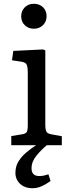

<svg xmlns="http://www.w3.org/2000/svg" viewBox="-20 -773 373 1022"><path d="M153.8 229Q125 229 104.5 218Q84 207 73 188.5Q62 169.9 62 147.9Q62 111.8 79.1 85Q96.2 58.1 121.6 37.1Q147 16.1 171.9 0H40V-48.8L97.2 -58.1Q117.2 -61 122.6 -71Q127.9 -81.1 127.9 -108.9V-381.8Q127.9 -418 121.6 -429.9Q115.2 -441.9 91.8 -444.8L43.9 -452.1L50.8 -502L209 -509.8L221.2 -504.9V-105Q221.2 -85.9 226.1 -74Q231 -62 252.9 -58.1L309.1 -47.9V0H229Q200.2 23.9 174.1 55.4Q147.9 86.9 147.9 123Q147.9 143.1 158 153.6Q168 164.1 189 164.1Q203.1 164.1 215.6 161.1Q228 158.2 237.8 154.8L249 189.9Q237.8 198.7 222.4 207.8Q207 216.8 189.9 222.9Q172.9 229 153.8 229ZM160.2 -620.1Q131.3 -620.1 112.1 -638.7Q92.8 -657.2 92.8 -686Q92.8 -714.8 111.8 -733.9Q130.9 -752.9 160.2 -752.9Q189.9 -752.9 209 -734.4Q228 -715.8 228 -687Q228 -658.2 209 -639.2Q189.9 -620.1 160.2 -620.1Z"/></svg>

Font: Literata
Style: Regular
Weight: 400
Designer: Latin by Veronika Burian and Jose Scaglione. Greek by Irene Vlachou. Cyrillic by Vera Evstafieva.
Foundry: TypeTogether
Version: Version 3.002